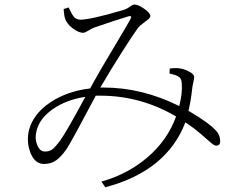

<svg xmlns="http://www.w3.org/2000/svg" viewBox="-20 -751 1040 829"><path d="M237.3 -140.6Q263.7 -175.8 348.6 -333Q266.6 -320.3 209.5 -280.8Q152.3 -241.2 138.7 -189.5Q128.9 -156.2 140.1 -126.5Q151.4 -96.7 173.8 -96.7Q193.4 -96.7 206.1 -106.4Q218.8 -116.2 237.3 -140.6ZM711.9 -433.6 712.9 -455.1Q742.2 -459 759.8 -455.1Q780.3 -451.2 799.3 -440.4Q818.4 -429.7 818.4 -418.9Q818.4 -411.1 814.5 -394.5Q810.5 -377.9 809.6 -366.2Q804.7 -319.3 793.9 -272.5Q880.9 -221.7 913.1 -186.5Q930.7 -168 930.7 -140.6Q930.7 -122.1 913.1 -122.1Q905.3 -122.1 891.1 -134.3Q877 -146.5 846.7 -172.9Q816.4 -199.2 780.3 -222.7Q700.2 -12.7 434.6 57.6L418 33.2Q534.2 0 619.1 -73.7Q704.1 -147.5 740.2 -248Q587.9 -337.9 413.1 -337.9H393.6Q285.2 -132.8 266.6 -106.4Q244.1 -74.2 222.2 -58.6Q200.2 -43 169.9 -43Q130.9 -43 111.8 -90.8Q92.8 -138.7 105.5 -190.4Q124 -259.8 196.8 -308.6Q269.5 -357.4 369.1 -369.1L380.9 -390.6Q405.3 -435.5 467.3 -539.1Q529.3 -642.6 542 -666Q547.9 -676.8 545.9 -679.7Q543.9 -682.6 535.2 -680.7Q473.6 -662.1 383.8 -630.9Q377.9 -628.9 362.3 -619.1Q346.7 -609.4 338.9 -609.4Q321.3 -609.4 298.3 -625.5Q275.4 -641.6 265.6 -660.2Q256.8 -673.8 254.9 -711.9L276.4 -718.8Q277.3 -715.8 282.7 -705.6Q288.1 -695.3 289.6 -692.4Q291 -689.5 295.9 -682.6Q300.8 -675.8 304.2 -673.3Q307.6 -670.9 314 -668.5Q320.3 -666 327.1 -666Q370.1 -666 509.8 -707Q527.3 -711.9 540 -721.7Q552.7 -731.4 559.6 -731.4Q577.1 -731.4 603 -712.9Q628.9 -694.3 628.9 -682.6Q628.9 -674.8 620.1 -667.5Q611.3 -660.2 597.7 -650.4Q584 -640.6 576.2 -630.9Q555.7 -603.5 504.9 -523.4Q454.1 -443.4 421.9 -387.7L413.1 -373H427.7Q593.8 -373 753.9 -293Q768.6 -349.6 764.6 -392.6Q763.7 -414.1 748 -421.9Q735.4 -428.7 711.9 -433.6Z"/></svg>

Font: GenYoMin TW TTF ExtraLight
Style: Regular
Weight: 250
Version: Version 1.300